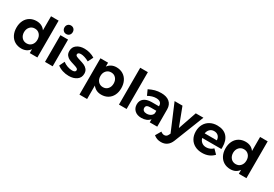

<svg xmlns="http://www.w3.org/2000/svg" viewBox="56 -1963 4785 3350"><g transform="rotate(30 2448.5 -288.0)"><path d="M605 -742V0H452V-79Q423 -37 380 -15.5Q337 6 282 6Q206 6 148.5 -28.5Q91 -63 59.5 -126Q28 -189 28 -271Q28 -352 59 -414Q90 -476 147 -510Q204 -544 278 -544Q392 -544 452 -459V-742ZM452 -267Q452 -333 414.5 -374.5Q377 -416 318 -416Q258 -416 220.5 -374.5Q183 -333 182 -267Q183 -201 220.5 -159.5Q258 -118 318 -118Q377 -118 414.5 -159.5Q452 -201 452 -267Z M759 -538H913V0H759ZM919 -691Q919 -653 895.5 -629Q872 -605 835 -605Q799 -605 775.5 -629.5Q752 -654 752 -691Q752 -729 775.5 -753Q799 -777 835 -777Q872 -777 895.5 -753Q919 -729 919 -691Z M1236 -432Q1208 -432 1191 -422Q1174 -412 1174 -392Q1174 -370 1197 -358Q1220 -346 1272 -331Q1329 -314 1366 -297.5Q1403 -281 1430 -248.5Q1457 -216 1457 -163Q1457 -83 1395.5 -38.5Q1334 6 1238 6Q1172 6 1111 -13.5Q1050 -33 1005 -69L1055 -173Q1096 -141 1146.5 -123.5Q1197 -106 1242 -106Q1273 -106 1291.5 -116.5Q1310 -127 1310 -148Q1310 -171 1286.5 -184Q1263 -197 1211 -212Q1156 -228 1119.5 -244Q1083 -260 1057 -292.5Q1031 -325 1031 -377Q1031 -457 1091 -501Q1151 -545 1243 -545Q1298 -545 1353 -529.5Q1408 -514 1453 -485L1400 -380Q1356 -405 1313 -418.5Q1270 -432 1236 -432Z M2142 -266Q2142 -185 2111 -123.5Q2080 -62 2023.5 -28Q1967 6 1892 6Q1836 6 1792.5 -15.5Q1749 -37 1719 -78V194H1565V-538H1719V-459Q1748 -500 1791.5 -521.5Q1835 -543 1889 -543Q1964 -543 2021.5 -508.5Q2079 -474 2110.5 -411Q2142 -348 2142 -266ZM1986 -271Q1986 -336 1949 -377.5Q1912 -419 1853 -419Q1794 -419 1756.5 -377.5Q1719 -336 1719 -271Q1719 -204 1756.5 -163Q1794 -122 1853 -122Q1912 -122 1949 -163.5Q1986 -205 1986 -271Z M2249 -742H2403V0H2249Z M2869 0V-63Q2842 -29 2799 -11Q2756 7 2700 7Q2615 7 2565 -39.5Q2515 -86 2515 -161Q2515 -237 2568.5 -279.5Q2622 -322 2720 -323H2868V-333Q2868 -376 2839.5 -399.5Q2811 -423 2756 -423Q2681 -423 2596 -376L2548 -482Q2612 -514 2668 -529Q2724 -544 2791 -544Q2899 -544 2958.5 -493Q3018 -442 3019 -351L3020 0ZM2868 -184V-232H2747Q2702 -232 2680.5 -217.5Q2659 -203 2659 -171Q2659 -140 2681.5 -121.5Q2704 -103 2743 -103Q2791 -103 2826 -126Q2861 -149 2868 -184Z M3207 201Q3164 201 3129 188.5Q3094 176 3061 149L3126 38Q3161 67 3196 67Q3245 67 3267 19L3282 -11L3059 -538H3218L3359 -168L3486 -538H3640L3404 60Q3348 201 3207 201Z M4185 -259Q4185 -235 4184 -222H3798Q3811 -171 3848 -142.5Q3885 -114 3937 -114Q3975 -114 4010 -128.5Q4045 -143 4073 -171L4154 -89Q4113 -43 4054.5 -18.5Q3996 6 3924 6Q3839 6 3775.5 -28Q3712 -62 3677.5 -124Q3643 -186 3643 -267Q3643 -349 3678 -411.5Q3713 -474 3776 -508.5Q3839 -543 3920 -543Q4050 -543 4117.5 -468Q4185 -393 4185 -259ZM4040 -313Q4038 -366 4006 -398Q3974 -430 3921 -430Q3871 -430 3837.5 -398.5Q3804 -367 3795 -313Z M4817 -742V0H4664V-79Q4635 -37 4592 -15.5Q4549 6 4494 6Q4418 6 4360.5 -28.5Q4303 -63 4271.5 -126Q4240 -189 4240 -271Q4240 -352 4271 -414Q4302 -476 4359 -510Q4416 -544 4490 -544Q4604 -544 4664 -459V-742ZM4664 -267Q4664 -333 4626.5 -374.5Q4589 -416 4530 -416Q4470 -416 4432.5 -374.5Q4395 -333 4394 -267Q4395 -201 4432.5 -159.5Q4470 -118 4530 -118Q4589 -118 4626.5 -159.5Q4664 -201 4664 -267Z"/></g></svg>

Font: Montserrat arm2 SemiBold
Style: Regular
Weight: 600
Designer: Julieta Ulanovsky
Foundry: Julieta Ulanovsky
Version: Version 6.000